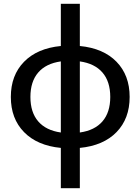

<svg xmlns="http://www.w3.org/2000/svg" viewBox="-20 -770 739 1010"><path d="M400 -528Q524 -516 593 -445Q662 -374 662 -260Q662 -146 593 -75Q524 -4 400 8V220H300V8Q176 -4 106.5 -75Q37 -146 37 -260Q37 -374 106.5 -445Q176 -516 300 -528V-750H400ZM400 -73Q478 -84 519 -131.5Q560 -179 560 -260Q560 -341 519 -388.5Q478 -436 400 -447ZM300 -447Q222 -436 181 -388.5Q140 -341 140 -260Q140 -179 181 -131.5Q222 -84 300 -73Z"/></svg>

Font: M PLUS 1p Medium
Style: Regular
Weight: 500
Version: Version 1.062